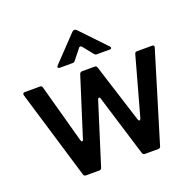

<svg xmlns="http://www.w3.org/2000/svg" viewBox="-136 -934 1103 1078"><g transform="rotate(-20 416.0 -395.0)"><path d="M198 0Q187 0 184 -11L24 -543V-547Q24 -557 36 -557H126Q138 -557 140 -547L236 -197Q239 -187 244 -187Q250 -187 252 -197L363 -547Q368 -557 378 -557H452Q464 -557 467 -547L578 -197Q581 -187 587 -187Q592 -187 595 -197L692 -547Q695 -557 706 -557H796Q803 -557 806 -553.5Q809 -550 807 -543L645 -10Q642 0 631 0H551Q539 0 536 -11L424 -376Q423 -385 416 -385Q411 -385 408 -376L293 -11Q290 0 278 0ZM267 -618Q256 -618 256 -625Q256 -630 260 -634L403 -784Q409 -790 416 -790Q423 -790 429 -784L572 -634Q576 -630 576 -625Q576 -618 565 -618H489Q479 -618 473 -626L425 -686Q421 -691 416 -691Q409 -691 407 -686L359 -626Q354 -618 343 -618Z"/></g></svg>

Font: Open Sauce Two Medium
Style: Regular
Weight: 500
Designer: Alfredo Marco Pradil
Foundry: Creative Sauce Fz LLC
Version: Version 1.477